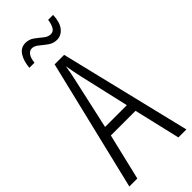

<svg xmlns="http://www.w3.org/2000/svg" viewBox="-285 -942 985 985"><g transform="rotate(-45 207.0 -449.5)"><path d="M356 0 297 -252H118L58 0H0L172 -714H241L414 0ZM224 -574Q218 -600 214 -622Q210 -644 206 -667Q200 -624 188 -574L128 -304H286ZM68 -793Q72 -840 91 -869Q110 -898 144 -898Q170 -898 190.5 -883Q211 -868 229.5 -852.5Q248 -837 268 -837Q286 -837 296 -853.5Q306 -870 310 -899H346Q344 -847 322.5 -820.5Q301 -794 270 -794Q244 -794 223 -809Q202 -824 183.5 -839.5Q165 -855 147 -855Q131 -855 119.5 -839.5Q108 -824 105 -793Z"/></g></svg>

Font: Noto Sans Myanmar ExtraCondensed Light
Style: Regular
Weight: 300
Width: 2
Designer: Monotype Design Team
Foundry: Monotype Imaging Inc.
Version: Version 2.107; ttfautohint (v1.8.4.7-5d5b)